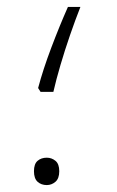

<svg xmlns="http://www.w3.org/2000/svg" viewBox="-20 -520 338 554"><path d="M97 -255 90 -266Q104 -319 128 -382.5Q152 -446 176 -500H212Q197 -462 182 -418.5Q167 -375 154.5 -332.5Q142 -290 134 -255ZM115 14Q99 14 88.5 4.5Q78 -5 78 -26Q78 -47 88.5 -56Q99 -65 115 -65Q129 -65 140 -56Q151 -47 151 -26Q151 -5 140 4.5Q129 14 115 14Z"/></svg>

Font: Noto Sans Arabic UI XLt
Style: Regular
Weight: 200
Designer: Monotype Design Team, Nadine Chahine and Nizar Qandah
Foundry: Monotype Imaging Inc.
Version: Version 2.010; ttfautohint (v1.8.4.7-5d5b)